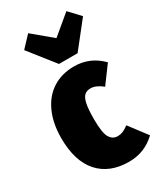

<svg xmlns="http://www.w3.org/2000/svg" viewBox="-209 -901 849 1000"><g transform="rotate(-30 215.0 -401.5)"><path d="M422 -484 346 -381Q308 -412 275 -412Q253 -412 239 -400Q225 -388 218 -356Q211 -324 211 -263Q211 -182 227.5 -153.5Q244 -125 275 -125Q291 -125 306 -131Q321 -137 341 -152L422 -45Q354 20 260 20Q143 20 78.5 -52.5Q14 -125 14 -263Q14 -352 44 -418Q74 -484 129 -519Q184 -554 258 -554Q354 -554 422 -484ZM368 -823 430 -757 309 -604H197L76 -757L138 -823L253 -727Z"/></g></svg>

Font: Fira Sans Extra Condensed Black
Style: Regular
Weight: 900
Width: 1
Designer: Carrois Corporate & Edenspiekermann AG
Foundry: Carrois Corporate GbR & Edenspiekermann AG
Version: Version 4.203